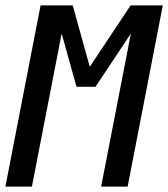

<svg xmlns="http://www.w3.org/2000/svg" viewBox="-34 -690 622 710"><path d="M-14 0 116 -670H235L298 -443L449 -670H568L438 0H340L450 -566L319 -369H249L194 -566L84 0Z"/></svg>

Font: Lode Dark Term
Style: Bold Italic
Weight: 700
Italic angle: -11°
Monospace: yes
Designer: Belleve Invis
Foundry: Belleve Invis
Version: Version 29.2.0